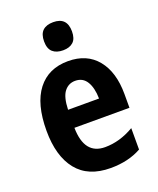

<svg xmlns="http://www.w3.org/2000/svg" viewBox="-143 -848 778 944"><g transform="rotate(-20 246.5 -375.5)"><path d="M253 -556Q351 -556 405 -490Q459 -424 459 -309V-237H171Q173 -96 281 -96Q358 -96 433 -140V-28Q365 10 272 10Q155 10 96 -63.5Q37 -137 37 -270Q37 -410 93.5 -483Q150 -556 253 -556ZM253 -453Q218 -453 196 -425Q174 -397 172 -331H334Q333 -387 313 -420Q293 -453 253 -453ZM250 -761Q322 -761 322 -687Q322 -649 303 -631.5Q284 -614 250 -614Q215 -614 195.5 -631.5Q176 -649 176 -687Q176 -725 195 -743Q214 -761 250 -761Z"/></g></svg>

Font: Noto Sans Gurmukhi UI Condensed
Style: Bold
Weight: 700
Width: 3
Designer: Jelle Bosma - Monotype Design Team
Foundry: Monotype Imaging Inc.
Version: Version 2.004; ttfautohint (v1.8.4.7-5d5b)